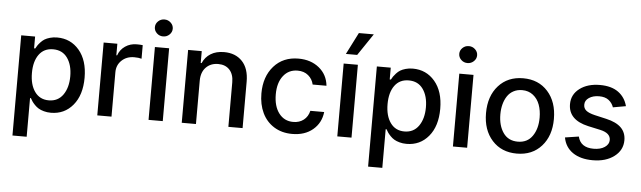

<svg xmlns="http://www.w3.org/2000/svg" viewBox="-56 -1005 4778 1432"><g transform="rotate(5 2333.0 -289.0)"><path d="M71.3 204.6V-545.4H175.3V-457H184.1Q191.9 -471.2 198 -480.5Q204.1 -489.7 218 -504.9Q231.9 -520 247.1 -529.3Q262.2 -538.6 286.9 -545.7Q311.5 -552.7 340.3 -552.7Q441.4 -552.7 505.6 -477.1Q569.8 -401.4 569.8 -271.5Q569.8 -141.6 506.3 -65.4Q442.9 10.7 341.8 10.7Q313.5 10.7 289.1 3.9Q264.6 -2.9 248.8 -12.5Q232.9 -22 219 -36.6Q205.1 -51.3 198.2 -61.5Q191.4 -71.8 184.1 -85H177.7V204.6ZM175.3 -272.9Q175.3 -185.1 212.9 -132.6Q250.5 -80.1 317.9 -80.1Q386.7 -80.1 424.6 -134Q462.4 -188 462.4 -272.9Q462.4 -357.4 425 -409.9Q387.7 -462.4 317.9 -462.4Q249.5 -462.4 212.4 -411.1Q175.3 -359.9 175.3 -272.9Z M688.5 0V-545.4H791V-459H796.9Q812 -502.4 849.6 -528.1Q887.2 -553.7 935.5 -553.7Q962.4 -553.7 980.5 -551.3V-449.7Q959 -456.1 925.3 -456.1Q868.7 -456.1 831.8 -421.1Q794.9 -386.2 794.9 -333V0Z M1126 -629.4Q1098.1 -629.4 1078.6 -648.2Q1059.1 -667 1059.1 -692.9Q1059.1 -718.8 1078.6 -737.5Q1098.1 -756.3 1126 -756.3Q1153.3 -756.3 1173.1 -737.5Q1192.9 -718.8 1192.9 -692.9Q1192.9 -667 1173.1 -648.2Q1153.3 -629.4 1126 -629.4ZM1072.3 0V-545.4H1178.7V0Z M1427.2 -323.7V0H1320.8V-545.4H1422.9V-456.5H1429.7Q1449.2 -502 1490 -527.3Q1530.8 -552.7 1590.3 -552.7Q1675.8 -552.7 1726.1 -499.5Q1776.4 -446.3 1776.4 -347.2V0H1669.9V-334Q1669.9 -393.1 1639.2 -426.8Q1608.4 -460.4 1554.2 -460.4Q1497.6 -460.4 1462.4 -424.1Q1427.2 -387.7 1427.2 -323.7Z M2147.9 11.2Q2070.3 11.2 2012.2 -24.9Q1954.1 -61 1923.8 -124.5Q1893.6 -188 1893.6 -270Q1893.6 -396 1962.9 -474.4Q2032.2 -552.7 2147 -552.7Q2239.7 -552.7 2301.8 -502.2Q2363.8 -451.7 2372.1 -369.1H2268.6Q2259.8 -409.7 2228.3 -436.3Q2196.8 -462.9 2148.4 -462.9Q2081.5 -462.9 2041.3 -411.4Q2001 -359.9 2001 -272.9Q2001 -183.6 2041 -131.1Q2081.1 -78.6 2148.4 -78.6Q2194.3 -78.6 2226.3 -103.5Q2258.3 -128.4 2268.6 -172.4H2372.1Q2363.3 -90.8 2303 -39.8Q2242.7 11.2 2147.9 11.2Z M2495.6 -618.2 2578.6 -781.7H2690.4L2580.1 -618.2ZM2485.4 0V-545.4H2591.8V0Z M2733.9 204.6V-545.4H2837.9V-457H2846.7Q2854.5 -471.2 2860.6 -480.5Q2866.7 -489.7 2880.6 -504.9Q2894.5 -520 2909.7 -529.3Q2924.8 -538.6 2949.5 -545.7Q2974.1 -552.7 3002.9 -552.7Q3104 -552.7 3168.2 -477.1Q3232.4 -401.4 3232.4 -271.5Q3232.4 -141.6 3168.9 -65.4Q3105.5 10.7 3004.4 10.7Q2976.1 10.7 2951.7 3.9Q2927.2 -2.9 2911.4 -12.5Q2895.5 -22 2881.6 -36.6Q2867.7 -51.3 2860.8 -61.5Q2854 -71.8 2846.7 -85H2840.3V204.6ZM2837.9 -272.9Q2837.9 -185.1 2875.5 -132.6Q2913.1 -80.1 2980.5 -80.1Q3049.3 -80.1 3087.2 -134Q3125 -188 3125 -272.9Q3125 -357.4 3087.6 -409.9Q3050.3 -462.4 2980.5 -462.4Q2912.1 -462.4 2875 -411.1Q2837.9 -359.9 2837.9 -272.9Z M3404.8 -629.4Q3377 -629.4 3357.4 -648.2Q3337.9 -667 3337.9 -692.9Q3337.9 -718.8 3357.4 -737.5Q3377 -756.3 3404.8 -756.3Q3432.1 -756.3 3451.9 -737.5Q3471.7 -718.8 3471.7 -692.9Q3471.7 -667 3451.9 -648.2Q3432.1 -629.4 3404.8 -629.4ZM3351.1 0V-545.4H3457.5V0Z M3575.2 -270Q3575.2 -397.5 3644.8 -475.1Q3714.4 -552.7 3829.6 -552.7Q3944.8 -552.7 4014.2 -475.1Q4083.5 -397.5 4083.5 -270Q4083.5 -143.6 4014.2 -66.2Q3944.8 11.2 3829.6 11.2Q3714.4 11.2 3644.8 -66.2Q3575.2 -143.6 3575.2 -270ZM3829.6 -78.1Q3900.9 -78.1 3938.7 -132.6Q3976.6 -187 3976.6 -270.5Q3976.6 -324.2 3960.9 -367.2Q3945.3 -410.2 3911.4 -437Q3877.4 -463.9 3829.6 -463.9Q3793 -463.9 3764.4 -448.5Q3735.8 -433.1 3718.3 -406.2Q3700.7 -379.4 3691.7 -345Q3682.6 -310.5 3682.6 -270.5Q3682.6 -186.5 3720.2 -132.3Q3757.8 -78.1 3829.6 -78.1Z M4610.4 -412.1 4514.2 -395Q4503.4 -426.8 4477.1 -447.5Q4450.7 -468.3 4405.3 -468.3Q4359.4 -468.3 4329.3 -448Q4299.3 -427.7 4299.8 -396.5Q4299.3 -369.1 4319.6 -352.5Q4339.8 -335.9 4385.3 -325.2L4472.2 -305.2Q4547.4 -288.1 4584.2 -251.7Q4621.1 -215.3 4621.1 -157.7Q4621.1 -83.5 4558.8 -36.1Q4496.6 11.2 4397.9 11.2Q4306.2 11.2 4248.5 -28.3Q4190.9 -67.9 4177.7 -140.1L4280.3 -155.8Q4299.3 -74.7 4397.5 -74.7Q4448.7 -74.7 4480.5 -96.2Q4512.2 -117.7 4512.2 -149.9Q4512.2 -202.1 4435.1 -219.2L4342.8 -239.3Q4193.4 -272.9 4193.4 -391.1Q4193.4 -463.4 4252.4 -508.1Q4311.5 -552.7 4404.3 -552.7Q4489.7 -552.7 4541.5 -515.4Q4593.3 -478 4610.4 -412.1Z"/></g></svg>

Font: Interop Med
Style: Regular
Weight: 500
Designer: Rasmus Andersson, Google, Jang Haemin
Foundry: jhaemin
Version: Version 1.007